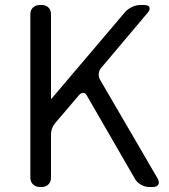

<svg xmlns="http://www.w3.org/2000/svg" viewBox="-20 -752 679 772"><path d="M140 0Q124 0 113 -10.5Q102 -21 102 -37V-695Q102 -712 113 -722Q124 -732 140 -732H148Q164 -732 174.5 -722Q185 -712 185 -695V-355H187L480 -700Q491 -714 509 -723Q527 -732 545 -732H558Q576 -732 580.5 -723.5Q585 -715 574 -701L385 -477Q378 -467 377 -454.5Q376 -442 382 -432L614 -34Q622 -19 616.5 -9.5Q611 0 593 0H580Q563 0 546.5 -9.5Q530 -19 522 -34L329 -368Q324 -378 315.5 -378.5Q307 -379 299 -371L201 -256Q185 -236 185 -211V-37Q185 -21 174.5 -10.5Q164 0 147 0Z"/></svg>

Font: Chiron GoRound TC N
Style: Regular
Weight: 350
Designer: Ryoko NISHIZUKA 西塚涼子 (kana, bopomofo & ideographs); Paul D. Hunt (Latin, Greek & Cyrillic); Sandoll Communications 산돌커뮤니
Foundry: Adobe
Version: Version 1.000;hotconv 1.1.1;makeotfexe 2.6.0